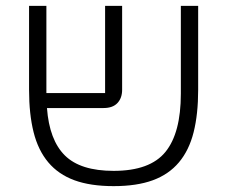

<svg xmlns="http://www.w3.org/2000/svg" viewBox="-20 -622 774 654"><path d="M367 12Q288 12 233.5 -8Q179 -28 144.5 -69Q110 -110 94.5 -171.5Q79 -233 79 -316V-602H138V-305H338V-602H396V-316Q396 -288 380 -271Q364 -254 333 -254H140Q148 -145 201 -92.5Q254 -40 367 -40Q491 -40 543.5 -104.5Q596 -169 596 -303V-602H655V-316Q655 -233 639.5 -171.5Q624 -110 589.5 -69Q555 -28 500.5 -8Q446 12 367 12Z"/></svg>

Font: IBM Plex Sans Hebrew Light
Style: Regular
Weight: 300
Designer: Mike Abbink, Paul van der Laan, Pieter van Rosmalen, Yanek Iontef
Foundry: Bold Monday
Version: Version 1.2